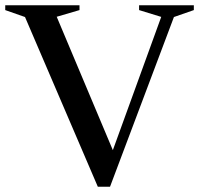

<svg xmlns="http://www.w3.org/2000/svg" viewBox="-35 -705 760 733"><path d="M60.5 -640 -15 -666.5V-685H268.5V-666.5L181.5 -641L410 -98L383 -96.5L580.5 -640.5L496 -666.5V-685H705V-666.5L629 -640L385 8H338.5Z"/></svg>

Font: Newsreader 36pt Medium
Style: Regular
Weight: 500
Designer: Hugues Gentile
Foundry: Production Type
Version: Version 1.003